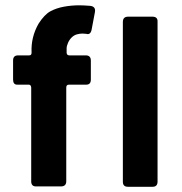

<svg xmlns="http://www.w3.org/2000/svg" viewBox="-20 -714 697 734"><path d="M99.3 -20.7V-379.7Q98.3 -390.3 90 -390.3H45.7Q30 -390.3 30 -410V-483Q30 -502.3 49.3 -502.3H90.7Q101.3 -501.7 100.7 -513.7Q98 -571.7 127.3 -623.3Q150 -658.7 173 -671Q196 -683.3 224.8 -688.5Q253.7 -693.7 282.7 -693.7Q298.3 -693.7 324.3 -691.7Q347.3 -689.3 342.7 -666.7L330 -599.3Q325.3 -579.7 309.7 -584.7Q303 -585.7 294.7 -585.7Q285.7 -585.7 274.3 -582.7Q263 -579.7 254.2 -571Q245.3 -562.3 240 -550.2Q234.7 -538 234.7 -529V-511.7Q235.7 -502.3 245.3 -502.3H308Q327.3 -502.3 327.3 -482.3V-409.3Q327.3 -390.3 309.3 -390.3H243.3Q233.3 -390.3 233.3 -379.3V-21Q233.3 -2 214 -1.3H117.7Q99.3 -1.3 99.3 -20.7ZM563.7 0H468.7Q449.7 0 449.7 -19V-630Q449.7 -650.3 470 -650.3H562.3Q583.3 -650.3 582.3 -631.3V-20Q582.3 0 563.7 0Z"/></svg>

Font: Vivano Light
Style: Regular
Weight: 300
Designer: Joe Prince, Josias Burgherr
Version: Version 2.064;September 19, 2022;FontCreator 14.0.0.2877 64-